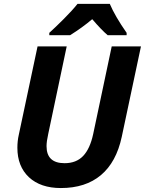

<svg xmlns="http://www.w3.org/2000/svg" viewBox="-20 -951 740 981"><path d="M541 -931.2Q567.4 -868.7 627 -783.2V-771H530.3Q499.5 -796.9 451.2 -853Q399.4 -809.1 337.9 -771H231.9V-783.2Q262.7 -811 306.2 -854.5Q349.6 -897.9 376 -931.2ZM291 9.8Q187.5 9.8 127.9 -45.4Q68.8 -101.1 68.8 -195.8Q68.8 -231 76.2 -263.2L171.9 -713.9H320.8L226.1 -265.1Q217.8 -228 217.8 -204.1Q217.8 -117.2 310.1 -117.2Q369.6 -117.2 404.8 -154.1Q439.9 -190.9 456.1 -266.1L550.8 -713.9H700.2L602.1 -252Q574.2 -122.1 495.6 -56.2Q417 9.8 291 9.8Z"/></svg>

Font: Open Sans Hebrew
Style: Bold Italic
Weight: 700
Italic angle: -12°
Foundry: Ascender Corporation, Yanek Iontef
Version: Version 2.001;PS 002.001;hotconv 1.0.70;makeotf.lib2.5.58329